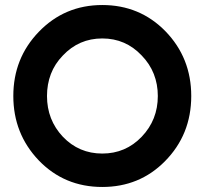

<svg xmlns="http://www.w3.org/2000/svg" viewBox="-20 -732 814 764"><path d="M387 -712Q237 -712 134 -605Q33 -500 33 -350Q33 -200 134 -94Q236 12 387 12Q535 12 636 -90Q741 -196 741 -350Q741 -502 638 -608Q536 -712 387 -712ZM387 -579Q480 -579 544 -511Q576 -478 592 -437.5Q608 -397 608 -350Q608 -255 544 -188Q480 -121 387 -121Q294 -121 230 -188Q167 -255 167 -350Q167 -397 182.5 -437.5Q198 -478 230 -511Q294 -579 387 -579Z"/></svg>

Font: Unageo
Style: Bold
Weight: 700
Designer: Richard Sepsi
Foundry: Richard Sepsi
Version: Version 2.000